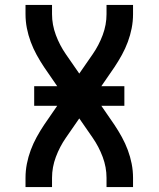

<svg xmlns="http://www.w3.org/2000/svg" viewBox="-20 -755 640 775"><path d="M83 0V-37Q83 -66 88.5 -94Q94 -122 104 -149Q114 -176 128 -201.5Q142 -227 158 -251L211 -328H118V-407H211L158 -484Q142 -508 128 -533.5Q114 -559 104 -586Q94 -613 88.5 -641Q83 -669 83 -698V-735H190V-698Q190 -655 205.5 -613.5Q221 -572 246 -536L300 -458L354 -536Q379 -572 394.5 -613.5Q410 -655 410 -698V-735H517V-698Q517 -669 511.5 -641Q506 -613 496 -586Q486 -559 472 -533.5Q458 -508 442 -484L389 -407H482V-328H389L442 -251Q458 -227 472 -201.5Q486 -176 496 -149Q506 -122 511.5 -94Q517 -66 517 -37V0H410V-37Q410 -80 394.5 -121.5Q379 -163 354 -199L300 -277L246 -199Q221 -163 205.5 -121.5Q190 -80 190 -37V0Z"/></svg>

Font: Iosevka Curly SmBdEx
Style: Regular
Weight: 600
Width: 7
Monospace: yes
Designer: Belleve Invis
Foundry: Belleve Invis
Version: Version 11.1.0; ttfautohint (v1.8.3)